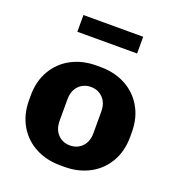

<svg xmlns="http://www.w3.org/2000/svg" viewBox="-135 -843 878 960"><g transform="rotate(20 304.0 -363.0)"><path d="M35 -243V-268Q35 -344 68.5 -401.5Q102 -459 160.5 -490Q219 -521 292 -521H316Q389 -521 447.5 -490Q506 -459 539.5 -401.5Q573 -344 573 -268V-243Q573 -167 539.5 -109.5Q506 -52 447.5 -21Q389 10 316 10H292Q219 10 160.5 -21Q102 -52 68.5 -109.5Q35 -167 35 -243ZM394 -199V-312Q394 -358 368.5 -384.5Q343 -411 304 -411Q265 -411 239.5 -384.5Q214 -358 214 -312V-199Q214 -153 239.5 -126.5Q265 -100 304 -100Q343 -100 368.5 -126.5Q394 -153 394 -199ZM463 -736V-647H145V-736Z"/></g></svg>

Font: Chivo ExtraBold
Style: Regular
Weight: 800
Designer: Hector Gatti
Foundry: Omnibus-Type
Version: Version 1.007